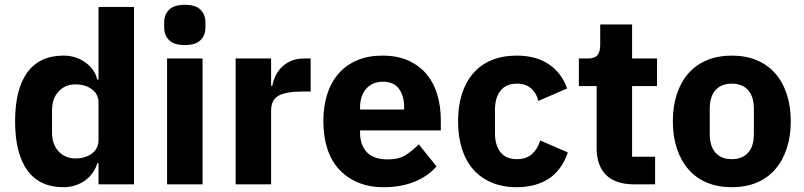

<svg xmlns="http://www.w3.org/2000/svg" viewBox="-20 -769 3355 801"><path d="M391 -88H386Q380 -67 367 -48.5Q354 -30 335.5 -16.5Q317 -3 293.5 4.5Q270 12 245 12Q145 12 94 -58.5Q43 -129 43 -263Q43 -397 94 -467Q145 -537 245 -537Q296 -537 335.5 -509Q375 -481 386 -437H391V-740H539V0H391ZM294 -108Q336 -108 363.5 -128.5Q391 -149 391 -185V-340Q391 -376 363.5 -396.5Q336 -417 294 -417Q252 -417 224.5 -387.5Q197 -358 197 -308V-217Q197 -167 224.5 -137.5Q252 -108 294 -108Z M751 -581Q706 -581 685.5 -601.5Q665 -622 665 -654V-676Q665 -708 685.5 -728.5Q706 -749 751 -749Q796 -749 816.5 -728.5Q837 -708 837 -676V-654Q837 -622 816.5 -601.5Q796 -581 751 -581ZM677 -525H825V0H677Z M963 0V-525H1111V-411H1116Q1120 -433 1130 -453.5Q1140 -474 1156.5 -490Q1173 -506 1196 -515.5Q1219 -525 1250 -525H1276V-387H1239Q1174 -387 1142.5 -370Q1111 -353 1111 -307V0Z M1581 12Q1521 12 1474 -7.5Q1427 -27 1394.5 -62.5Q1362 -98 1345.5 -149Q1329 -200 1329 -263Q1329 -325 1345 -375.5Q1361 -426 1392.5 -462Q1424 -498 1470 -517.5Q1516 -537 1575 -537Q1640 -537 1686.5 -515Q1733 -493 1762.5 -456Q1792 -419 1805.5 -370.5Q1819 -322 1819 -269V-225H1482V-217Q1482 -165 1510 -134.5Q1538 -104 1598 -104Q1644 -104 1673 -122.5Q1702 -141 1727 -167L1801 -75Q1766 -34 1709.5 -11Q1653 12 1581 12ZM1578 -428Q1533 -428 1507.5 -398.5Q1482 -369 1482 -320V-312H1666V-321Q1666 -369 1644.5 -398.5Q1623 -428 1578 -428Z M2136 12Q2077 12 2031 -7.5Q1985 -27 1954 -62.5Q1923 -98 1907 -149Q1891 -200 1891 -263Q1891 -326 1907 -376.5Q1923 -427 1954 -463Q1985 -499 2031 -518Q2077 -537 2136 -537Q2216 -537 2269.5 -501Q2323 -465 2346 -400L2226 -348Q2219 -378 2197 -399Q2175 -420 2136 -420Q2091 -420 2068 -390.5Q2045 -361 2045 -311V-213Q2045 -163 2068 -134Q2091 -105 2136 -105Q2176 -105 2199.5 -126.5Q2223 -148 2234 -183L2349 -133Q2323 -58 2268.5 -23Q2214 12 2136 12Z M2625 0Q2548 0 2508.5 -39Q2469 -78 2469 -153V-410H2395V-525H2432Q2462 -525 2473 -539.5Q2484 -554 2484 -581V-667H2617V-525H2721V-410H2617V-115H2713V0Z M3033 12Q2975 12 2929.5 -7Q2884 -26 2852.5 -62Q2821 -98 2804 -149Q2787 -200 2787 -263Q2787 -326 2804 -377Q2821 -428 2852.5 -463.5Q2884 -499 2929.5 -518Q2975 -537 3033 -537Q3091 -537 3136.5 -518Q3182 -499 3213.5 -463.5Q3245 -428 3262 -377Q3279 -326 3279 -263Q3279 -200 3262 -149Q3245 -98 3213.5 -62Q3182 -26 3136.5 -7Q3091 12 3033 12ZM3033 -105Q3077 -105 3101 -132Q3125 -159 3125 -209V-316Q3125 -366 3101 -393Q3077 -420 3033 -420Q2989 -420 2965 -393Q2941 -366 2941 -316V-209Q2941 -159 2965 -132Q2989 -105 3033 -105Z"/></svg>

Font: IBM Plex Sans Hebrew
Style: Bold
Weight: 700
Designer: Mike Abbink, Paul van der Laan, Pieter van Rosmalen, Yanek Iontef
Foundry: Bold Monday
Version: Version 1.2